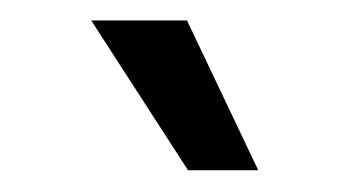

<svg xmlns="http://www.w3.org/2000/svg" viewBox="-20 -774 344 184"><path d="M160.2 -610.8 67.4 -754.4H159.2L227.5 -610.8Z"/></svg>

Font: V-Inter
Style: Regular-375
Weight: 375
Designer: Rasmus Andersson
Foundry: rsms
Version: Version 4.000;git-4146feb